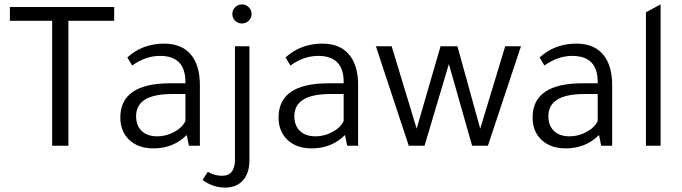

<svg xmlns="http://www.w3.org/2000/svg" viewBox="-20 -665 3112 876"><path d="M25 -570V-633H501V-570H292V0H218V-570Z M892 0H842L832 -49Q771 12 680 12Q611 12 570 -26.5Q529 -65 529 -129Q529 -285 757 -285H826V-291Q826 -410 710 -410Q644 -410 583 -366L561 -403Q630 -466 729 -466Q808 -466 850 -417Q892 -368 892 -276ZM826 -236H765Q601 -236 601 -135Q601 -92 626.5 -67.5Q652 -43 698 -43Q738 -43 775 -63Q812 -83 826 -113Z M1118 -454V66Q1118 125 1088.5 158Q1059 191 1007 191Q952 191 904 156L928 119Q959 137 993 137Q1052 137 1052 63V-454ZM1040 -602Q1040 -619 1053 -632Q1066 -645 1084 -645Q1102 -645 1115 -632Q1128 -619 1128 -602Q1128 -583 1115 -570.5Q1102 -558 1084 -558Q1065 -558 1052.5 -570.5Q1040 -583 1040 -602Z M1614 0H1564L1554 -49Q1493 12 1402 12Q1333 12 1292 -26.5Q1251 -65 1251 -129Q1251 -285 1479 -285H1548V-291Q1548 -410 1432 -410Q1366 -410 1305 -366L1283 -403Q1352 -466 1451 -466Q1530 -466 1572 -417Q1614 -368 1614 -276ZM1548 -236H1487Q1323 -236 1323 -135Q1323 -92 1348.5 -67.5Q1374 -43 1420 -43Q1460 -43 1497 -63Q1534 -83 1548 -113Z M1917 0H1845L1695 -454H1767L1881 -78L1990 -454H2067L2171 -78L2285 -454H2357L2206 0H2134L2028 -373Z M2773 0H2723L2713 -49Q2652 12 2561 12Q2492 12 2451 -26.5Q2410 -65 2410 -129Q2410 -285 2638 -285H2707V-291Q2707 -410 2591 -410Q2525 -410 2464 -366L2442 -403Q2511 -466 2610 -466Q2689 -466 2731 -417Q2773 -368 2773 -276ZM2707 -236H2646Q2482 -236 2482 -135Q2482 -92 2507.5 -67.5Q2533 -43 2579 -43Q2619 -43 2656 -63Q2693 -83 2707 -113Z M2994 -645V0H2927V-609Z"/></svg>

Font: Tajawal
Style: Regular
Weight: 400
Designer: Boutros Fonts
Foundry: Created by Boutros International 2017
Version: Version 1.700